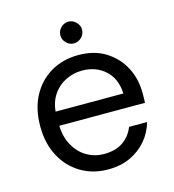

<svg xmlns="http://www.w3.org/2000/svg" viewBox="-103 -755 774 854"><g transform="rotate(-15 284.0 -328.5)"><path d="M291 12Q221 12 166 -21Q111 -54 79.5 -113Q48 -172 48 -251Q48 -331 79 -389.5Q110 -448 165.5 -481Q221 -514 293 -514Q367 -514 419 -481Q471 -448 498.5 -395Q526 -342 526 -278Q526 -268 526 -257Q526 -246 525 -232H111V-297H443Q440 -366 397.5 -404.5Q355 -443 291 -443Q249 -443 212 -423.5Q175 -404 152.5 -367Q130 -330 130 -274V-246Q130 -184 153 -142.5Q176 -101 212.5 -80Q249 -59 291 -59Q344 -59 378.5 -82.5Q413 -106 429 -147H512Q499 -101 469 -65.5Q439 -30 394.5 -9Q350 12 291 12ZM289 -569Q269 -569 254 -584Q239 -599 239 -619Q239 -639 254 -654Q269 -669 289 -669Q309 -669 324 -654Q339 -639 339 -619Q339 -599 324 -584Q309 -569 289 -569Z"/></g></svg>

Font: DM Sans 16pt
Style: Regular
Weight: 400
Version: Version 4.004;gftools[0.9.30]